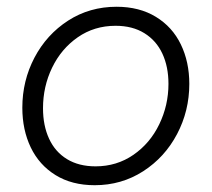

<svg xmlns="http://www.w3.org/2000/svg" viewBox="-20 -543 629 571"><path d="M46.4 -222.7Q46.4 -302.7 82.5 -371.6Q118.7 -440.4 182.6 -481.7Q246.6 -522.9 326.7 -522.9Q394.5 -522.9 443.6 -492.9Q492.7 -462.9 517.8 -410.9Q543 -358.9 543 -293.5Q543 -213.4 506.6 -144.3Q470.2 -75.2 405.8 -33.7Q341.3 7.8 261.7 7.8Q193.8 7.8 145.3 -22.2Q96.7 -52.2 71.5 -104.5Q46.4 -156.7 46.4 -222.7ZM481 -293.5Q481 -344.7 462.9 -383.5Q444.8 -422.4 409.4 -444.3Q374 -466.3 323.7 -466.3Q260.3 -466.3 211.2 -432.1Q162.1 -397.9 135 -341.8Q107.9 -285.6 107.9 -221.2Q107.9 -169.4 126 -130.4Q144 -91.3 179.2 -69.8Q214.4 -48.3 264.2 -48.3Q327.1 -48.3 376.7 -82.5Q426.3 -116.7 453.6 -173.3Q481 -230 481 -293.5Z"/></svg>

Font: Reddit Sans Chocolate Light
Style: Italic
Weight: 300
Italic angle: -11.25°
Designer: Stephen Hutchings
Version: Version 1.013